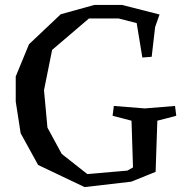

<svg xmlns="http://www.w3.org/2000/svg" viewBox="-20 -741 756 781"><path d="M521 -60 515 -250 438 -270 443 -310 569 -300 692 -310 697 -270 620 -250 613 -42 514 -2 324 20 135 -70 64 -199 44 -328V-430L98 -561L227 -683L364 -721H476L629 -682L611 -631L597 -510L559 -507L536 -647L462 -666H342L192 -538L159 -374L173 -222L231 -115L335 -33L498 -47Z"/></svg>

Font: Alike Angular
Style: Regular
Weight: 400
Designer: Sveta Sebyakina
Foundry: Cyreal (www.cyreal.org)
Version: Version 1.300; ttfautohint (v1.8.4.7-5d5b)